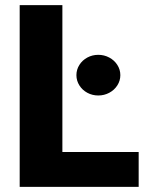

<svg xmlns="http://www.w3.org/2000/svg" viewBox="-20 -727 604 747"><path d="M56.6 -707H222.7V-135.7H519.5V0H56.6ZM277.3 -434.6Q277.3 -456.1 288.8 -474.4Q300.3 -492.7 319.8 -503.2Q339.4 -513.7 362.3 -513.7Q385.3 -513.7 405 -503.2Q424.8 -492.7 436.5 -474.4Q448.2 -456.1 448.2 -434.6Q448.2 -413.1 436.5 -394.8Q424.8 -376.5 405 -366Q385.3 -355.5 362.3 -355.5Q339.4 -355.5 319.8 -366Q300.3 -376.5 288.8 -394.8Q277.3 -413.1 277.3 -434.6Z"/></svg>

Font: Pretendard GOV ExtraBold
Style: Regular
Weight: 800
Designer: Base glyphs from Inter by Rasmus Andersson; Hangeul glyphs from Noto Sans CJK(Source Han Sans) by Jang Soo-young and Kan
Foundry: Kil Hyung-jin
Version: Version 1.309